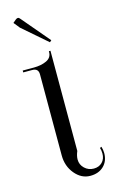

<svg xmlns="http://www.w3.org/2000/svg" viewBox="-126 -859 551 920"><g transform="rotate(-15 150.0 -399.5)"><path d="M181.2 -657.2 60.1 -762.2 36.1 -792 51.8 -805.2Q57.6 -809.6 62 -809.6Q67.9 -809.6 71.8 -804.2L189.9 -665ZM95.2 -119.1V-521Q95.2 -550.8 64.9 -550.8H20V-560.1H75.2Q111.8 -560.1 138.4 -572.5Q165 -585 165 -612.8V-617.2H172.9V-532.2V-120.1Q163.6 -98.6 163.6 -79.6Q163.6 -54.2 182.6 -36.1Q201.7 -18.1 228 -18.1Q253.9 -18.1 270 -34.4Q286.1 -50.8 286.1 -77.1Q286.1 -92.8 281.7 -106L289.6 -109.9Q294.9 -93.8 294.9 -77.1Q294.9 -37.6 269.8 -13.2Q244.6 11.2 203.1 11.2Q159.2 11.2 127.2 -27.1Q95.2 -65.4 95.2 -119.1Z"/></g></svg>

Font: FoglihtenNo07calt
Style: Regular
Weight: 500
Designer: gluk (gluksza@wp.pl)
Foundry: gluk (gluksza@wp.pl)
Version: Version 0.844